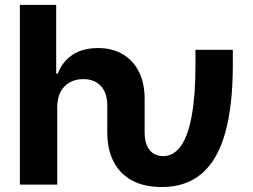

<svg xmlns="http://www.w3.org/2000/svg" viewBox="-20 -747 1023 777"><path d="M60.4 0V-727.3H207.4V-449.2H213.8Q232.2 -497.5 273.4 -525Q314.6 -552.6 376.8 -552.6Q433.6 -552.6 476 -527.9Q518.5 -503.2 541.9 -457.2Q565.3 -411.2 565.3 -347.3V-272.7H414.1V-320.3Q414.1 -370.7 388.5 -398.8Q362.9 -426.8 316.8 -426.8Q285.9 -426.8 262.3 -413.7Q238.6 -400.6 225.3 -375.5Q212 -350.5 211.6 -315.3V0ZM634.2 9.9Q564.6 9.9 515.3 -16.2Q465.9 -42.3 440 -92.2Q414.1 -142 414.1 -212.4V-272.7H565.3V-212.4Q565.3 -175.8 576.2 -154.3Q587 -132.8 604.2 -123.9Q621.4 -115.1 639.9 -115.1Q682.2 -115.1 711.5 -155.5Q740.8 -196 755.9 -278.4Q771 -360.8 771 -485.1V-545.5H922.2V-485.1Q922.2 -318.5 891.2 -208.6Q860.1 -98.7 796.3 -44.4Q732.6 9.9 634.2 9.9Z"/></svg>

Font: InterMG
Style: Bold
Weight: 700
Designer: Rasmus Andersson
Foundry: rsms
Version: Version 3.019;December 26, 2023;FontCreator 15.0.0.2955 64-b